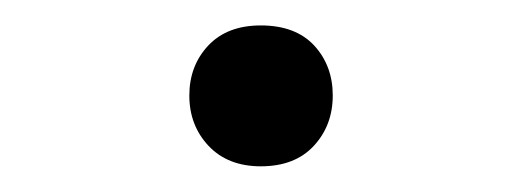

<svg xmlns="http://www.w3.org/2000/svg" viewBox="-20 -664 409 151"><path d="M185.1 -644Q212.4 -644 227.1 -628.2Q241.7 -612.3 241.7 -588.9Q241.7 -565.4 226.8 -549.3Q211.9 -533.2 185.1 -533.2Q159.2 -533.2 144 -549.3Q128.9 -565.4 128.9 -588.9Q128.9 -612.3 143.8 -628.2Q158.7 -644 185.1 -644Z"/></svg>

Font: Khula Semibold
Style: Regular
Weight: 600
Designer: Erin McLaughlin, Steve Matteson
Version: Version 1.000;PS 1.0;hotconv 1.0.72;makeotf.lib2.5.5900